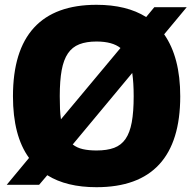

<svg xmlns="http://www.w3.org/2000/svg" viewBox="-20 -770 805 800"><path d="M101 -112Q34 -204 34 -369Q34 -559 121.5 -654.5Q209 -750 382 -750Q508 -750 589 -699L623 -740H758L664 -627Q731 -531 731 -369Q731 -180 643.5 -85Q556 10 382 10Q257 10 177 -40L143 0H8ZM382 -143Q426 -143 455.5 -154Q485 -165 503 -191Q521 -217 529 -260.5Q537 -304 537 -369Q537 -425 531 -466L283 -168Q301 -154 325.5 -148.5Q350 -143 382 -143ZM229 -369Q229 -340 230 -316.5Q231 -293 234 -273L482 -570Q448 -597 382 -597Q340 -597 310.5 -585.5Q281 -574 263 -547.5Q245 -521 237 -477.5Q229 -434 229 -369Z"/></svg>

Font: Encode Sans Narrow
Style: ExtraBold
Weight: 800
Designer: Pablo Impallari, Andres Torresi
Foundry: Pablo Impallari, Andres Torresi
Version: Version 1.000; ttfautohint (v1.00) -l 8 -r 50 -G 200 -x 14 -